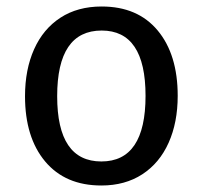

<svg xmlns="http://www.w3.org/2000/svg" viewBox="-20 -559 624 591"><path d="M527 -264Q527 -182 499 -119.5Q471 -57 418 -22.5Q365 12 292 12Q181 12 119 -62Q57 -136 57 -263Q57 -345 85 -407.5Q113 -470 166 -504.5Q219 -539 293 -539Q404 -539 465.5 -465Q527 -391 527 -264ZM156 -263Q156 -62 292 -62Q428 -62 428 -264Q428 -465 293 -465Q156 -465 156 -263Z"/></svg>

Font: FiraGOUPP
Style: Medium
Weight: 400
Designer: bBox Type
Foundry: bBox Type GmbH
Version: Version 1.001